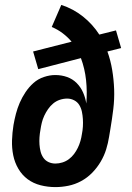

<svg xmlns="http://www.w3.org/2000/svg" viewBox="-20 -755 540 783"><path d="M206 8Q175 8 145.5 0.5Q116 -7 93 -24Q70 -41 55 -66.5Q40 -92 34 -121.5Q28 -151 29 -182.5Q30 -214 35 -245Q39 -268 45 -291Q51 -314 60.5 -336Q70 -358 84 -379Q98 -400 116.5 -416.5Q135 -433 159 -441Q183 -449 205 -449Q231 -449 253.5 -441Q276 -433 292.5 -416.5Q309 -400 318.5 -378.5Q328 -357 332 -333Q336 -381 331 -428Q326 -475 310 -518L136 -473L115 -545L272 -585Q256 -604 235.5 -619.5Q215 -635 191 -645L230 -735Q279 -719 318.5 -687.5Q358 -656 385 -614L453 -631L474 -559L418 -545Q431 -509 437.5 -470Q444 -431 445.5 -391Q447 -351 442 -310Q437 -269 430 -228L425 -198Q421 -172 413 -146Q405 -120 390.5 -95.5Q376 -71 356 -50.5Q336 -30 311 -16.5Q286 -3 259 2.5Q232 8 206 8ZM206 -88Q220 -88 234.5 -92.5Q249 -97 261 -106Q273 -115 282 -127Q291 -139 297.5 -152.5Q304 -166 308 -180Q312 -194 314 -208Q317 -223 318 -238.5Q319 -254 318 -269.5Q317 -285 314 -299.5Q311 -314 303.5 -326.5Q296 -339 282.5 -346Q269 -353 254 -353Q239 -353 224 -348Q209 -343 197 -333Q185 -323 176 -310Q167 -297 160.5 -283Q154 -269 150.5 -254.5Q147 -240 145 -226Q142 -210 141 -195Q140 -180 141 -165.5Q142 -151 145.5 -137Q149 -123 157 -111.5Q165 -100 178 -94Q191 -88 206 -88Z"/></svg>

Font: Iosevka Oblique
Style: Bold
Weight: 700
Italic angle: -9°
Monospace: yes
Designer: Belleve Invis
Foundry: Belleve Invis
Version: Version 32.5.0; ttfautohint (v1.8.4)